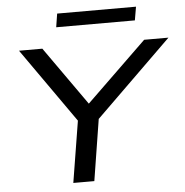

<svg xmlns="http://www.w3.org/2000/svg" viewBox="-58 -935 954 992"><g transform="rotate(-5 418.5 -439.5)"><path d="M282 0 340 -358 351 -294 62 -705H183L404 -392H388L711 -705H837L417 -294L448 -358L391 0ZM264 -809 275 -879H684L672 -809Z"/></g></svg>

Font: Nunito Sans 10pt Expanded Medium
Style: Italic
Weight: 500
Width: 7
Italic angle: -9°
Designer: Vernon Adams
Foundry: Vernon Adams
Version: Version 3.101;gftools[0.9.27]